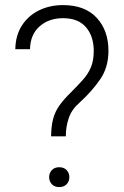

<svg xmlns="http://www.w3.org/2000/svg" viewBox="-20 -741 495 765"><path d="M242.2 -197.8H183.6Q184.1 -239.3 191.9 -268.1Q199.7 -296.9 217.3 -321.5Q234.9 -346.2 264.6 -375Q290.5 -400.9 310.5 -423.3Q330.6 -445.8 342 -472.4Q353.5 -499 353.5 -538.1Q353.5 -596.2 322.8 -632.3Q292 -668.5 231 -668.5Q174.3 -668.5 137.5 -635.7Q100.6 -603 99.6 -544.9H41Q42 -600.6 67.6 -639.9Q93.3 -679.2 136 -700Q178.7 -720.7 231 -720.7Q318.4 -720.7 365.2 -670.2Q412.1 -619.6 412.1 -538.6Q412.1 -473.6 380.1 -426.3Q348.1 -378.9 297.4 -332.5Q266.1 -305.7 254.2 -271.2Q242.2 -236.8 242.2 -197.8ZM175.8 -34.7Q175.8 -51.8 186.5 -63.2Q197.3 -74.7 215.8 -74.7Q234.9 -74.7 245.6 -63.2Q256.3 -51.8 256.3 -34.7Q256.3 -18.6 245.6 -7.1Q234.9 4.4 215.8 4.4Q197.3 4.4 186.5 -7.1Q175.8 -18.6 175.8 -34.7Z"/></svg>

Font: Vazirmatn UI ExtraLight
Style: Regular
Weight: 200
Designer: Saber Rastikerdar
Foundry: Saber Rastikerdar
Version: Version 33.003